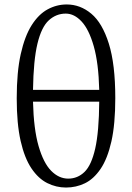

<svg xmlns="http://www.w3.org/2000/svg" viewBox="-20 -827 592 861"><path d="M425 -371H128Q131 -248 153 -172Q175 -96 209.5 -61Q244 -26 286 -26Q328 -26 359 -56Q390 -86 407 -161Q424 -236 425 -371ZM128 -424H425Q422 -544 400.5 -619.5Q379 -695 346 -730.5Q313 -766 275 -766Q232 -766 199 -736Q166 -706 148 -631.5Q130 -557 128 -424ZM279 -807Q340 -807 389.5 -765.5Q439 -724 468 -631.5Q497 -539 497 -387Q497 -270 479.5 -192.5Q462 -115 431 -69.5Q400 -24 360.5 -5Q321 14 276 14Q232 14 192 -6Q152 -26 121 -72Q90 -118 72.5 -195Q55 -272 55 -386Q55 -504 73 -584.5Q91 -665 122 -714Q153 -763 193.5 -785Q234 -807 279 -807Z"/></svg>

Font: Shippori Mincho TTF
Style: Regular
Weight: 400
Version: Version 2.100